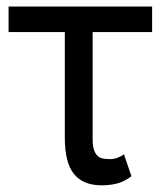

<svg xmlns="http://www.w3.org/2000/svg" viewBox="-20 -550 485 580"><path d="M439.5 -453.1H259.8V-129.9Q259.8 -102.1 267.6 -88.6Q275.4 -75.2 286.1 -72.3Q296.9 -69.3 312.5 -69.3Q324.2 -69.3 335.7 -73.7Q347.2 -78.1 354.5 -84L377 -17.6Q355.5 -1.5 334.2 4.2Q313 9.8 287.1 9.8Q231 9.8 203.4 -24.4Q175.8 -58.6 175.8 -133.8V-453.1H5.9V-530.3H439.5Z"/></svg>

Font: WEMIX Pretendard
Style: Regular
Weight: 400
Designer: Base glyphs from Inter by Rasmus Andersson; Hangeul glyphs from Noto Sans CJK(Source Han Sans) by Jang Soo-young and Kan
Foundry: Kil Hyung-jin
Version: Version 1.000